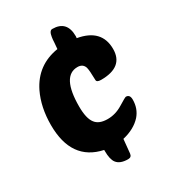

<svg xmlns="http://www.w3.org/2000/svg" viewBox="-183 -761 878 969"><g transform="rotate(-30 255.5 -276.5)"><path d="M377 -149Q419 -175 424 -175Q447 -175 447 -145Q447 -93 415 -56Q376 -13 307 3L299 84Q297 104 277 104Q230 104 211 79Q195 58 195 9V3Q25 -33 25 -240Q25 -343 63 -422Q119 -536 245 -556L248 -591Q249 -613 251 -623Q256 -657 273 -657Q358 -657 358 -566Q358 -560 357 -555Q489 -532 489 -416Q489 -311 359 -311Q333 -311 333 -325Q332 -383 327 -400Q318 -427 287 -427Q195 -427 195 -250Q195 -180 218 -151Q239 -123 289 -123Q335 -123 377 -149Z"/></g></svg>

Font: PoetsenOne
Style: Regular
Weight: 400
Designer: Rodrigo Fuenzalida, Pablo Impallari
Foundry: Pablo Impallari, Rodrigo Fuenzalida
Version: Version 1.000